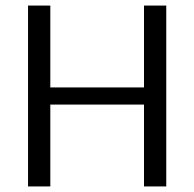

<svg xmlns="http://www.w3.org/2000/svg" viewBox="-20 -670 698 690"><path d="M80.8 0V-650H160.8V-355.8H497.5V-650H577.5V0H497.5V-294.2H160.8V0Z"/></svg>

Font: Boon
Style: Regular
Weight: 400
Designer: Sungsit Sawaiwan
Foundry: FontUni
Version: Version 3.0